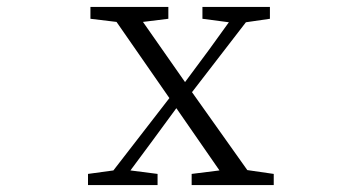

<svg xmlns="http://www.w3.org/2000/svg" viewBox="-20 -532 1040 552"><path d="M562 -478 638 -468 581 -389 512 -296 391 -469 464 -478V-512H240V-478L315 -469L467 -250L306 -42L233 -32V0H433V-32L355 -42L418 -127L487 -221L611 -42L531 -32V0H767V-32L691 -43L532 -267L687 -468L756 -478V-512H562Z"/></svg>

Font: Kiri Minchoo Light
Style: Regular
Weight: 300
Designer: Ryoko NISHIZUKA 西塚涼子 (kana & ideographs); Frank Grießhammer (Latin, Greek & Cyrillic);
akenotsuki.com/eyeben/fonts/ (U+
Foundry: Adobe
akenotsuki.com/eyeben/fonts/
Version: Version 4.002;hotconv 1.0.119;makeotfexe 2.5.65604